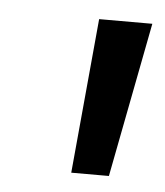

<svg xmlns="http://www.w3.org/2000/svg" viewBox="-33 -718 275 320"><g transform="rotate(5 105.0 -558.5)"><path d="M121 -688H210L160 -429H97Z"/></g></svg>

Font: Fira Sans Book
Style: Italic
Weight: 350
Italic angle: -8°
Designer: bBox Type GmbH & Carrois Corporate GbR & Edenspiekermann AG
Foundry: bBox Type GmbH & Carrois Corporate GbR & Edenspiekermann AG
Version: Version 4.301